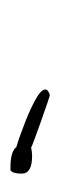

<svg xmlns="http://www.w3.org/2000/svg" viewBox="108 -784 116 372"><g transform="rotate(-90 166.0 -598.0)"><path d="M167 -559.6Q170.4 -559.6 174.6 -562.3Q178.7 -564.9 178.7 -567.9Q178.7 -576.2 159.7 -586.9Q143.1 -596.2 118.7 -606Q92.3 -616.2 79.1 -620.6Q74.2 -622.1 71 -623Q67.9 -624 66.9 -624.5Q58.1 -635.7 28.3 -635.7H22Q15.6 -631.3 15.6 -613.8Q15.6 -593.8 49.8 -593.8Q57.6 -593.8 65.9 -595.7Q69.8 -593.3 117.4 -576.4Q165 -559.6 167 -559.6Z"/></g></svg>

Font: Amatica SC
Style: Regular
Weight: 400
Designer: Vernon Adams, Ben Nathan
Foundry: newtypography
Version: Version 2.001